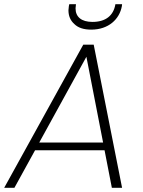

<svg xmlns="http://www.w3.org/2000/svg" viewBox="-38 -900 685 920"><path d="M-18 0H31L130 -180H463L498 0H547L411 -686H361ZM376 -628 456 -217H150ZM318 -785C336 -767 363 -758 399 -758C482 -758 535 -808 546 -871L547 -880H515C506 -825 468 -795 405 -795C352 -795 324 -819 324 -860C324 -864 325 -871 326 -880H294L292 -871C291 -862 290 -855 290 -851C290 -824 299 -802 318 -785Z"/></svg>

Font: Momo Neue ExtLt
Style: Italic
Weight: 200
Italic angle: -10°
Designer: Ninad Kale (Devanagari), Jonny Pinhorn (Latin)
Foundry: Indian Type Foundry
Version: 4.004